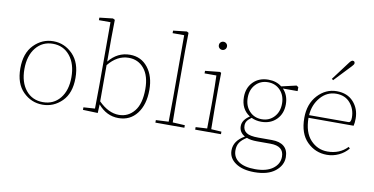

<svg xmlns="http://www.w3.org/2000/svg" viewBox="-88 -990 2901 1488"><g transform="rotate(10 1362.5 -246.5)"><path d="M84 -233Q84 -129 134.5 -67Q185 -5 269 -5Q353 -5 403.5 -67Q454 -129 454 -233Q454 -338 403 -401Q352 -464 269 -464Q186 -464 135 -401Q84 -338 84 -233ZM116.5 -418.5Q181 -484 269 -484Q357 -484 421.5 -418.5Q486 -353 486 -233Q486 -113 421.5 -49Q357 15 269 15Q181 15 116.5 -49Q52 -113 52 -233Q52 -353 116.5 -418.5Z M706 -373V-88Q784 -10 866 -10Q939 -10 986.5 -68Q1034 -126 1034 -242Q1034 -346 987.5 -402.5Q941 -459 866 -459Q776 -459 706 -373ZM706 -588V-401Q773 -484 872 -484Q960 -484 1013 -416.5Q1066 -349 1066 -242Q1066 -125 1012 -55Q958 15 867 15Q773 15 706 -64L703 4L586 0V-20L676 -26Q678 -128 678 -210V-706H587V-726L692 -738L708 -730Z M1288 -25 1384 -20V0H1156V-20L1256 -25Q1258 -129 1258 -210V-706H1167V-726L1274 -738L1288 -730L1286 -588V-210Q1286 -129 1288 -25Z M1590.5 -654Q1581 -645 1568 -645Q1555 -645 1545.5 -654Q1536 -663 1536 -677Q1536 -691 1545.5 -700Q1555 -709 1568 -709Q1581 -709 1590.5 -700Q1600 -691 1600 -677Q1600 -663 1590.5 -654ZM1591 -25 1672 -20V0H1469V-20L1559 -25Q1561 -129 1561 -210V-255Q1561 -366 1558 -442H1465V-462L1581 -474L1591 -468L1589 -352V-210Q1589 -127 1591 -25Z M1865 -210Q1903 -169 1962 -169Q2021 -169 2059 -210Q2097 -251 2097 -315Q2097 -379 2059 -419.5Q2021 -460 1962 -460Q1903 -460 1865 -419.5Q1827 -379 1827 -315Q1827 -251 1865 -210ZM2062 6H1956Q1905 6 1875 -7Q1838 16 1821 41Q1804 66 1804 103Q1804 159 1849.5 190Q1895 221 1979 221Q2069 221 2118.5 184Q2168 147 2168 90Q2168 6 2062 6ZM2199 -463V-432H2083Q2127 -386 2127 -315Q2127 -241 2081 -195Q2035 -149 1962 -149Q1920 -149 1884 -166Q1858 -147 1849 -132Q1840 -117 1840 -98Q1840 -62 1867 -43Q1894 -24 1962 -24H2069Q2131 -24 2164.5 4.5Q2198 33 2198 89Q2198 153 2140.5 199Q2083 245 1977 245Q1884 245 1829 207.5Q1774 170 1774 109Q1774 33 1858 -14Q1812 -40 1812 -89Q1812 -137 1869 -174Q1797 -220 1797 -315Q1797 -388 1842.5 -434Q1888 -480 1962 -480Q2025 -480 2067 -446L2184 -473Z M2580 -695 2455 -563 2444 -572 2555 -720Q2569 -738 2579 -738Q2596 -738 2596 -721Q2596 -711 2580 -695ZM2319 -264H2629Q2649 -264 2649 -303Q2649 -369 2609 -416.5Q2569 -464 2499 -464Q2425 -464 2374.5 -405Q2324 -346 2319 -264ZM2673 -243H2318Q2319 -128 2374 -69.5Q2429 -11 2507 -11Q2603 -11 2664 -75L2675 -64Q2645 -27 2600.5 -6Q2556 15 2507 15Q2416 15 2351 -49.5Q2286 -114 2286 -237Q2286 -347 2349 -415.5Q2412 -484 2499 -484Q2583 -484 2631 -430.5Q2679 -377 2679 -300Q2679 -266 2673 -243Z"/></g></svg>

Font: TypoPRO Source Serif Pro
Style: Regular
Weight: 200
Designer: Frank Grießhammer
Foundry: Adobe Systems Incorporated
Version: Version 1.017;PS (version unavailable);hotconv 1.0.79;makeot